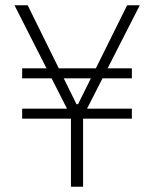

<svg xmlns="http://www.w3.org/2000/svg" viewBox="-20 -708 585 728"><path d="M249 0V-258H64V-296H234L35 -688H85L270 -313H276L462 -688H510L310 -296H480V-258H295V0ZM64 -411V-449H480V-411Z"/></svg>

Font: Saira SemiCondensed ExtraLight
Style: Regular
Weight: 250
Width: 4
Designer: Hector Gatti with collaboration of the Omnibus-Type team
Foundry: Omnibus-Type
Version: Version 1.101